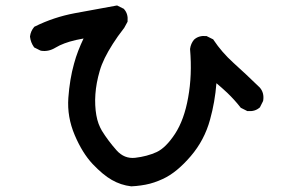

<svg xmlns="http://www.w3.org/2000/svg" viewBox="-20 -611 1040 690"><path d="M451.2 58.6Q414.1 54.2 381.8 35.6Q350.1 17.6 313 -21.5Q275.9 -61 248.5 -125.5Q220.7 -190.9 225.6 -259.3Q230.5 -326.7 246.1 -382.3Q252.4 -405.8 261.2 -428.5Q270 -451.2 280.3 -472.7Q252.4 -467.8 230.5 -461.4Q220.7 -458.5 211.7 -455.1Q202.6 -451.7 194.8 -448Q187 -444.3 179.7 -439.9Q154.3 -424.3 127.4 -428.7L126 -429.2L124.5 -429.7L105 -439.5L103 -440.4L101.6 -442.4Q90.3 -458.5 87.9 -478.5V-479.5V-480.5Q90.3 -499 102.1 -513.2L103 -514.6L105 -515.6Q172.9 -549.3 248.5 -563.5Q323.2 -577.1 397.5 -590.8L400.9 -591.3L403.8 -589.8L423.3 -580.1L425.3 -579.1L426.3 -577.6Q440.9 -561 438.5 -535.2V-533.2L437.5 -531.2L425.8 -509.8L425.3 -509.3L424.8 -508.8Q402.3 -480 385.3 -453.1Q368.2 -426.3 356.4 -402.3Q344.7 -378.4 338.4 -356.4Q332 -334.5 328.1 -313.5Q324.2 -292.5 322.8 -272.2Q321.3 -252 322.3 -232.9Q323.2 -213.9 326.2 -197Q329.1 -180.2 334.2 -166.5Q339.4 -152.8 346.2 -141.1Q368.2 -105.5 398.9 -70.8Q426.8 -39.6 465.8 -43.9Q508.3 -48.8 543 -64.5Q576.2 -80.1 608.9 -129.9Q642.1 -180.7 656.2 -260.7Q670.9 -341.3 663.1 -433.6V-434.6V-435.5Q665.5 -454.1 677.2 -468.3L677.7 -468.8L678.2 -469.2Q694.8 -483.9 720.7 -481.4H722.7L724.1 -480.5L743.7 -470.7L746.1 -469.7L747.6 -467.3Q776.9 -423.3 818.8 -385.3Q862.3 -346.2 913.1 -296.9L913.6 -296.4Q930.2 -277.3 925.8 -249.5L925.3 -248L924.8 -246.6L915 -227.1L914.1 -225.1L912.6 -224.1Q896 -209.5 870.1 -211.9H868.2L866.7 -212.9L847.2 -222.7L845.2 -223.6L843.8 -225.6Q822.8 -252.4 796.9 -277.3Q787.6 -286.1 777.6 -294.9Q767.6 -303.7 757.8 -312Q752.4 -244.1 734.9 -181.2Q714.8 -107.4 665.5 -49.8Q653.3 -35.6 640.9 -23.2Q628.4 -10.7 616 -0.5Q603.5 9.8 590.6 18.1Q577.6 26.4 564.9 32.2Q557.1 35.6 549.6 38.8Q542 42 534.4 44.4Q526.9 46.9 518.8 49.1Q510.7 51.3 502.7 52.7Q494.6 54.2 486.3 55.4Q478 56.6 469.5 57.4Q460.9 58.1 452.6 58.6H451.7Z"/></svg>

Font: NaikaiFont
Style: Bold
Weight: 700
Version: Version 1.89